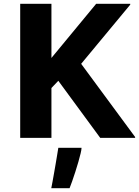

<svg xmlns="http://www.w3.org/2000/svg" viewBox="-20 -731 736 1018"><path d="M87.1 0V-710.9H252.7V-423.7L489.9 -710.9H670.5V-706.2L410.3 -392.6L696.4 -4.6V0H511.4L289.2 -302.6L252.7 -264.4V0ZM251.9 266.8Q254.8 253 258.4 232.8Q262.1 212.6 266.3 188.7Q270.4 164.8 274.7 140.3Q278.9 115.8 282.6 93.3Q286.2 70.7 289.2 52.8H412.2V54Q412.2 62.4 407.5 82.3Q402.7 102.1 395.4 127.8Q388 153.5 379.3 180.4Q370.7 207.2 362.6 230.1Q354.5 253 348.9 266.8Z"/></svg>

Font: Comme
Style: Regular
Weight: 400
Designer: Vernon Adams
Foundry: Vernon Adams
Version: Version 1.000;gftools[0.9.27]